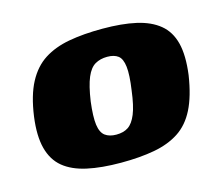

<svg xmlns="http://www.w3.org/2000/svg" viewBox="-68 -493 684 589"><g transform="rotate(-15 273.5 -199.0)"><path d="M250 7Q188 7 142.5 -3Q97 -13 69 -36Q41 -59 30.5 -99Q20 -139 28 -199Q37 -264 58.5 -304.5Q80 -345 113.5 -366.5Q147 -388 193.5 -396.5Q240 -405 300 -405Q362 -405 406.5 -395Q451 -385 479 -362Q507 -339 517 -299.5Q527 -260 519 -199Q509 -134 488.5 -93.5Q468 -53 435 -31.5Q402 -10 356 -1.5Q310 7 250 7ZM258 -80Q281 -80 296 -90Q311 -100 321.5 -125.5Q332 -151 338 -199Q345 -247 342 -273Q339 -299 326.5 -308.5Q314 -318 292 -318Q270 -318 253.5 -308.5Q237 -299 226 -273Q215 -247 208 -199Q202 -151 205.5 -125.5Q209 -100 222.5 -90Q236 -80 258 -80Z"/></g></svg>

Font: Genos ExtraBold
Style: Italic
Weight: 800
Italic angle: -8°
Version: Version 1.010